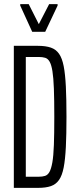

<svg xmlns="http://www.w3.org/2000/svg" viewBox="-20 -910 377 930"><path d="M47 0V-688H164Q201 -688 226 -679.5Q251 -671 266 -649.5Q281 -628 288.5 -589.5Q296 -551 299 -490.5Q302 -430 302 -344Q302 -258 299 -198Q296 -138 288.5 -99Q281 -60 266 -38.5Q251 -17 226.5 -8.5Q202 0 164 0ZM105 -54H168Q185 -54 198 -58Q211 -62 219.5 -77Q228 -92 233.5 -123Q239 -154 241 -207.5Q243 -261 243 -344Q243 -427 241 -480.5Q239 -534 234 -565Q229 -596 220.5 -611Q212 -626 199 -630Q186 -634 168 -634H105ZM136 -756 78 -883V-890H119L168 -793L218 -890H259V-883L199 -756Z"/></svg>

Font: Saira UltraCondensed
Style: Regular
Weight: 400
Width: 1
Designer: Hector Gatti with collaboration of the Omnibus-Type team
Foundry: Omnibus-Type
Version: Version 1.101